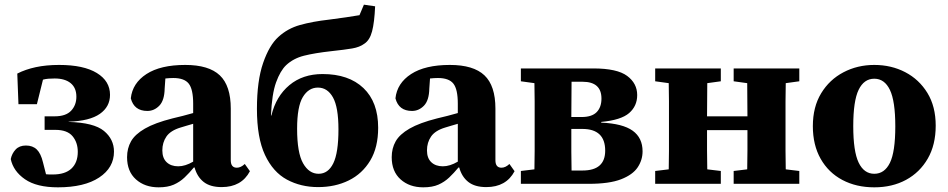

<svg xmlns="http://www.w3.org/2000/svg" viewBox="-20 -787 4058 822"><path d="M228 15Q137 15 87 -19.5Q37 -54 26 -106Q31 -130 47 -147Q63 -164 91 -164Q120 -164 137.5 -147Q155 -130 164 -92L177 -41Q184 -40 191.5 -40Q199 -40 206 -40Q259 -40 286 -65.5Q313 -91 313 -137Q313 -177 290.5 -204Q268 -231 217 -231H171V-289H214Q262 -289 284.5 -313Q307 -337 307 -373Q307 -411 282.5 -431Q258 -451 214 -451Q199 -451 187 -450Q175 -449 164 -446L138 -341H59L54 -472Q89 -490 133.5 -499.5Q178 -509 233 -509Q338 -509 394.5 -474.5Q451 -440 451 -381Q451 -330 407.5 -299.5Q364 -269 274 -266V-265Q382 -262 425 -226.5Q468 -191 468 -138Q468 -69 404.5 -27Q341 15 228 15Z M929 14Q880 14 852 -8Q824 -30 813 -70H810Q790 -46 770 -27Q750 -8 724 3.5Q698 15 659 15Q600 15 562 -19Q524 -53 524 -114Q524 -152 541 -182Q558 -212 600.5 -236.5Q643 -261 718 -280Q741 -285 763 -291Q785 -297 807 -303V-343Q807 -405 788 -429Q769 -453 722 -453Q714 -453 705.5 -452.5Q697 -452 688 -451L685 -408Q684 -357 662 -334.5Q640 -312 611 -312Q554 -312 540 -366Q547 -431 607 -470Q667 -509 773 -509Q874 -509 921 -464.5Q968 -420 968 -322V-101Q968 -69 994 -69Q1011 -69 1028 -85L1050 -54Q1014 14 929 14ZM675 -143Q675 -110 693.5 -92.5Q712 -75 743 -75Q773 -75 807 -95V-257Q793 -253 779.5 -249Q766 -245 753 -241Q710 -228 692.5 -202.5Q675 -177 675 -143Z M1342 14Q1268 14 1208.5 -18Q1149 -50 1114.5 -123.5Q1080 -197 1080 -321Q1080 -441 1106.5 -517.5Q1133 -594 1172 -629Q1211 -665 1264.5 -680Q1318 -695 1389 -703Q1430 -708 1462 -713Q1494 -718 1519 -722L1538 -767L1586 -760Q1583 -691 1573 -653Q1563 -615 1540 -600Q1520 -585 1487.5 -579.5Q1455 -574 1399 -568Q1327 -560 1281.5 -548.5Q1236 -537 1205 -508Q1180 -484 1162 -434.5Q1144 -385 1140 -292L1142 -293Q1162 -375 1219 -422.5Q1276 -470 1361 -470Q1473 -470 1536 -410Q1599 -350 1599 -240Q1599 -156 1565 -99.5Q1531 -43 1473 -14.5Q1415 14 1342 14ZM1344 -43Q1385 -43 1407 -88Q1429 -133 1429 -233Q1429 -328 1405.5 -370Q1382 -412 1341 -412Q1301 -412 1276.5 -371.5Q1252 -331 1252 -236Q1252 -133 1277.5 -88Q1303 -43 1344 -43Z M2062 14Q2013 14 1985 -8Q1957 -30 1946 -70H1943Q1923 -46 1903 -27Q1883 -8 1857 3.5Q1831 15 1792 15Q1733 15 1695 -19Q1657 -53 1657 -114Q1657 -152 1674 -182Q1691 -212 1733.5 -236.5Q1776 -261 1851 -280Q1874 -285 1896 -291Q1918 -297 1940 -303V-343Q1940 -405 1921 -429Q1902 -453 1855 -453Q1847 -453 1838.5 -452.5Q1830 -452 1821 -451L1818 -408Q1817 -357 1795 -334.5Q1773 -312 1744 -312Q1687 -312 1673 -366Q1680 -431 1740 -470Q1800 -509 1906 -509Q2007 -509 2054 -464.5Q2101 -420 2101 -322V-101Q2101 -69 2127 -69Q2144 -69 2161 -85L2183 -54Q2147 14 2062 14ZM1808 -143Q1808 -110 1826.5 -92.5Q1845 -75 1876 -75Q1906 -75 1940 -95V-257Q1926 -253 1912.5 -249Q1899 -245 1886 -241Q1843 -228 1825.5 -202.5Q1808 -177 1808 -143Z M2210 0V-55L2268 -62Q2269 -100 2269 -140.5Q2269 -181 2269 -215V-279Q2269 -313 2269 -353.5Q2269 -394 2268 -431L2210 -439V-494H2520Q2622 -494 2665 -462Q2708 -430 2708 -380Q2708 -333 2673.5 -303Q2639 -273 2554 -265V-262Q2646 -258 2688.5 -227.5Q2731 -197 2731 -139Q2731 -102 2710 -70.5Q2689 -39 2639 -19.5Q2589 0 2501 0ZM2426 -215Q2426 -180 2426 -137.5Q2426 -95 2427 -57H2474Q2571 -57 2571 -142Q2571 -235 2473 -235H2426ZM2474 -437H2427Q2427 -403 2426.5 -363.5Q2426 -324 2426 -286H2470Q2514 -286 2534.5 -307Q2555 -328 2555 -365Q2555 -437 2474 -437Z M3121 -439V-494H3402V-439L3344 -431Q3343 -394 3343 -353.5Q3343 -313 3343 -279V-215Q3343 -181 3343 -140.5Q3343 -100 3344 -62L3402 -55V0H3121V-55L3179 -62Q3180 -99 3180 -142.5Q3180 -186 3180 -230H3007Q3007 -186 3007 -142.5Q3007 -99 3008 -62L3066 -55V0H2785V-55L2843 -62Q2844 -100 2844 -140.5Q2844 -181 2844 -215V-279Q2844 -313 2844 -353.5Q2844 -394 2843 -431L2785 -439V-494H3066V-439L3008 -431Q3008 -397 3007.5 -359Q3007 -321 3007 -289H3180Q3180 -321 3179.5 -359Q3179 -397 3179 -431Z M3723 15Q3646 15 3586.5 -16.5Q3527 -48 3493.5 -107Q3460 -166 3460 -247Q3460 -329 3495.5 -387.5Q3531 -446 3591 -477.5Q3651 -509 3723 -509Q3796 -509 3855.5 -478Q3915 -447 3950.5 -389Q3986 -331 3986 -249Q3986 -167 3952 -108Q3918 -49 3859 -17Q3800 15 3723 15ZM3723 -43Q3767 -43 3790 -90Q3813 -137 3813 -246Q3813 -354 3790 -402Q3767 -450 3723 -450Q3679 -450 3656 -402.5Q3633 -355 3633 -247Q3633 -139 3656 -91Q3679 -43 3723 -43Z"/></svg>

Font: Source Serif 4 SmText
Style: Bold
Weight: 700
Designer: Frank Grießhammer
Foundry: Adobe
Version: Version 4.005;hotconv 1.1.0;makeotfexe 2.6.0